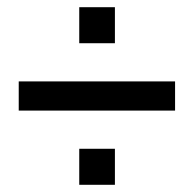

<svg xmlns="http://www.w3.org/2000/svg" viewBox="-20 -552 538 533"><path d="M32 -245V-326H466V-245ZM200 -39V-139H299V-39ZM200 -432V-532H299V-432Z"/></svg>

Font: Nunito Sans 10pt Condensed
Style: Bold
Weight: 700
Width: 3
Designer: Vernon Adams
Foundry: Vernon Adams
Version: Version 3.101;gftools[0.9.27]